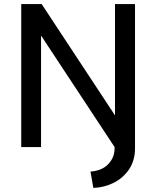

<svg xmlns="http://www.w3.org/2000/svg" viewBox="-20 -720 765 940"><path d="M84 -700H184L543 -155V-700H641V0H541L181 -546V0H84ZM541 6V-96H641V6Q641 65 612.5 108Q584 151 537.5 174.5Q491 198 437 200L423 120Q479 116 510 83.5Q541 51 541 6Z"/></svg>

Font: AF Albert Sans Medium
Style: Regular
Weight: 500
Designer: Andreas Rasmussen
Foundry: a.Foundry
Version: Version 1.300;Glyphs 3.2 (3231)